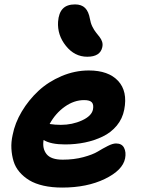

<svg xmlns="http://www.w3.org/2000/svg" viewBox="-20 -806 639 867"><path d="M374 -549.8Q316.9 -549.8 277.6 -598.9Q238.3 -647.9 242.2 -708Q245.1 -747.6 263.7 -766.8Q282.2 -786.1 318.8 -786.1Q348.1 -786.1 364.3 -770Q380.4 -753.9 386.2 -720.2Q389.2 -701.7 397.2 -685.5Q405.3 -669.4 413.6 -659.2Q421.9 -648.9 429.7 -638.9Q437.5 -628.9 441.2 -617.4Q444.8 -606 441.9 -592.8Q432.6 -549.8 374 -549.8ZM261.2 41Q214.4 41 176.5 32.5Q138.7 23.9 112.5 8.1Q86.4 -7.8 67.9 -29.5Q49.3 -51.3 41.3 -77.9Q33.2 -104.5 31.5 -134.5Q29.8 -164.6 37.1 -196.8Q47.4 -250.5 78.4 -302.5Q109.4 -354.5 153.8 -395.8Q198.2 -437 258.1 -462.4Q317.9 -487.8 380.9 -487.8Q469.7 -487.8 513.4 -440.7Q557.1 -393.6 541 -311Q533.2 -270 507.3 -238.8Q481.4 -207.5 443.8 -189.5Q406.2 -171.4 363.5 -162.6Q320.8 -153.8 273.9 -153.8Q209.5 -153.8 176.8 -173.8Q170.4 -134.8 190.4 -109.9Q210.4 -85 263.2 -85Q314 -85 356.4 -96.4Q398.9 -107.9 421.4 -121.6Q443.8 -135.3 466.3 -146.7Q488.8 -158.2 503.9 -158.2Q530.3 -158.2 540.3 -138.4Q550.3 -118.7 544.9 -90.8Q534.2 -37.1 453.4 2Q372.6 41 261.2 41ZM359.9 -354Q314.5 -354 272.5 -324.2Q230.5 -294.4 204.1 -246.1Q228.5 -242.2 254.9 -242.2Q306.2 -242.2 350.1 -262.2Q394 -282.2 399.9 -312Q403.8 -333.5 394.8 -343.8Q385.7 -354 359.9 -354Z"/></svg>

Font: Shantell Sans Bouncy
Style: Bold Italic
Weight: 700
Italic angle: -11.31°
Designer: Stephen Nixon, Anya Danilova, Shantell Martin
Foundry: Arrow Type
Version: Version 1.006;[9816181b4]